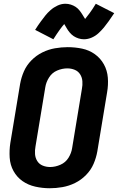

<svg xmlns="http://www.w3.org/2000/svg" viewBox="-20 -994 628 1022"><path d="M245 8Q278 8 312.5 2Q347 -4 379.5 -20Q412 -36 438 -62.5Q464 -89 478 -121.5Q492 -154 498 -188L550 -502Q557 -542 554 -580.5Q551 -619 533 -651.5Q515 -684 485 -705.5Q455 -727 417.5 -735Q380 -743 340 -743Q307 -743 272.5 -737Q238 -731 205.5 -715Q173 -699 147 -672.5Q121 -646 107 -613.5Q93 -581 87 -547L35 -233Q29 -194 31.5 -155Q34 -116 52 -83.5Q70 -51 100 -30Q130 -9 168 -0.5Q206 8 245 8ZM247 -105Q226 -105 207.5 -112.5Q189 -120 178.5 -136.5Q168 -153 166.5 -173.5Q165 -194 169 -215L221 -529Q225 -556 241 -581.5Q257 -607 284 -618.5Q311 -630 338 -630H339Q359 -630 377.5 -622.5Q396 -615 406.5 -598.5Q417 -582 418.5 -561.5Q420 -541 416 -521L364 -206Q360 -179 344.5 -154Q329 -129 301.5 -117Q274 -105 247 -105ZM264 -785Q283 -815 297.5 -835Q312 -855 322 -866Q329 -855 335 -844Q341 -833 351 -821Q361 -809 372.5 -801.5Q384 -794 398 -789.5Q412 -785 427 -785Q448 -785 468.5 -794Q489 -803 505 -818Q521 -833 533 -847.5Q545 -862 558.5 -881Q572 -900 588 -924L490 -974Q472 -944 457 -924Q442 -904 433 -893Q426 -904 419.5 -915Q413 -926 403.5 -938Q394 -950 382.5 -957.5Q371 -965 357 -969.5Q343 -974 328 -974Q307 -974 286.5 -964.5Q266 -955 249.5 -940.5Q233 -926 221.5 -911.5Q210 -897 196 -878Q182 -859 167 -835Z"/></svg>

Font: Iosevka Sparkle Extrabold
Style: Italic
Weight: 800
Italic angle: -9°
Designer: Belleve Invis
Foundry: Belleve Invis
Version: Version 4.5.0; ttfautohint (v1.8.3)